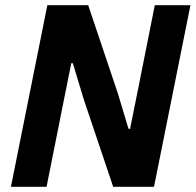

<svg xmlns="http://www.w3.org/2000/svg" viewBox="-20 -718 752 738"><path d="M415 0 302 -336 260 -475H254L226 -336L159 0H22L162 -698H319L432 -362L474 -223H480L508 -362L575 -698H712L572 0Z"/></svg>

Font: IBM Plex Sans
Style: Italic
Weight: 400
Italic angle: -11.31°
Designer: Mike Abbink, Paul van der Laan, Pieter van Rosmalen
Foundry: Bold Monday
Version: Version 3.201